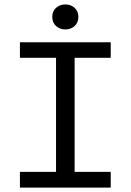

<svg xmlns="http://www.w3.org/2000/svg" viewBox="-20 -847 590 867"><path d="M70 -71V0H480V-71H317V-586H480V-656H70V-586H233V-71ZM216 -771Q216 -745 233 -729.5Q250 -714 275 -714Q300 -714 317 -729.5Q334 -745 334 -771Q334 -796 317 -811.5Q300 -827 275 -827Q250 -827 233 -811.5Q216 -796 216 -771Z"/></svg>

Font: Codetta
Style: Regular
Weight: 400
Italic angle: -11°
Designer: Ulrich Proeller
Foundry: PROSA GmbH
Version: Version 2.00;September 29, 2018;FontCreator 11.5.0.2427 64-b